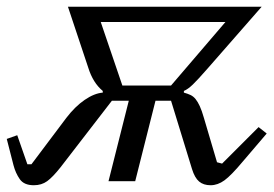

<svg xmlns="http://www.w3.org/2000/svg" viewBox="-38 -536 810 568"><path d="M62 12Q33 12 20.5 -6Q8 -24 2 -47L-18 -125L13 -136L43 -50H55L158 -187Q184 -221 212.5 -240.5Q241 -260 266 -262V-267Q237 -291 223 -336L163 -516H736L575 -332Q547 -300 532.5 -286Q518 -272 506 -267V-262Q517 -259 525.5 -255Q534 -251 540.5 -243Q547 -235 553 -222Q559 -209 565 -188L604 -56L619 -52L727 -160L751 -141L681 -59Q646 -17 626 -2.5Q606 12 585 12Q564 12 551 1Q538 -10 530 -36L468 -238H422L362 0H283L343 -238H293L141 -41Q118 -12 101.5 0Q85 12 62 12ZM468 -283 629 -471H260L324 -283Z"/></svg>

Font: IBM Plex Serif
Style: Italic
Weight: 400
Italic angle: -14°
Designer: Mike Abbink, Paul van der Laan, Pieter van Rosmalen
Foundry: Bold Monday
Version: Version 3.001